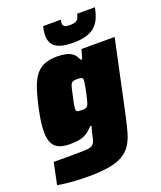

<svg xmlns="http://www.w3.org/2000/svg" viewBox="-184 -816 943 1125"><g transform="rotate(-20 287.0 -253.5)"><path d="M167 206Q134 206 98.5 204Q63 202 32 198.5Q1 195 -20 191L8 56Q30 56 51.5 56Q73 56 95 56Q117 56 139 56Q184 56 209 54.5Q234 53 246.5 46Q259 39 265 23.5Q271 8 276 -20Q278 -32 282 -43.5Q286 -55 289 -67H279Q257 -42 235.5 -29.5Q214 -17 190 -13Q166 -9 134 -9Q95 -9 68 -20Q41 -31 27.5 -57.5Q14 -84 14 -130Q14 -156 18.5 -189.5Q23 -223 32 -265Q48 -341 65.5 -390.5Q83 -440 106.5 -467.5Q130 -495 162 -506.5Q194 -518 239 -518Q266 -518 290 -513Q314 -508 332.5 -494Q351 -480 360 -453H371L387 -510H594L497 -55Q485 0 473 42.5Q461 85 441 116Q421 147 387.5 167Q354 187 300.5 196.5Q247 206 167 206ZM267 -173Q280 -173 288 -174.5Q296 -176 301 -181.5Q306 -187 310 -198Q313 -206 316.5 -220.5Q320 -235 324 -252Q328 -269 331 -285.5Q334 -302 336 -315Q338 -328 338 -333Q338 -347 330 -350Q322 -353 305 -353Q289 -353 280 -351Q271 -349 265.5 -341Q260 -333 255.5 -314.5Q251 -296 244 -263Q238 -236 235 -219.5Q232 -203 232 -193Q232 -184 235.5 -179.5Q239 -175 247 -174Q255 -173 267 -173ZM355 -561Q302 -561 271 -572.5Q240 -584 227 -605.5Q214 -627 214 -655Q214 -669 216 -683Q218 -697 222 -713H333Q332 -707 330.5 -701Q329 -695 329 -690Q329 -679 338 -672Q347 -665 372 -665Q398 -665 410 -671.5Q422 -678 426.5 -689Q431 -700 434 -713H545Q539 -680 527.5 -652Q516 -624 495.5 -603.5Q475 -583 441 -572Q407 -561 355 -561Z"/></g></svg>

Font: Saira Thin Black
Style: Italic
Weight: 900
Italic angle: -12°
Version: Version 1.101